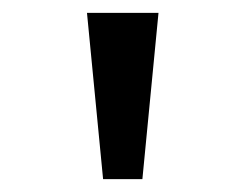

<svg xmlns="http://www.w3.org/2000/svg" viewBox="-20 -749 366 298"><path d="M140 -471 115 -729H226L201 -471Z"/></svg>

Font: guzrati15
Style: Regular
Weight: 400
Designer: Jelle Bosma - Monotype Design Team
Foundry: Monotype Imaging Inc.
Version: Version 2.006